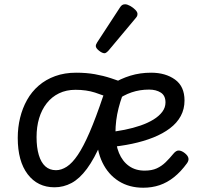

<svg xmlns="http://www.w3.org/2000/svg" viewBox="-20 -859 933 898"><path d="M63 -214Q63 -263 74 -308Q85 -353 106.5 -391.5Q128 -430 161 -458.5Q194 -487 238 -503Q282 -519 336 -519Q384 -519 423.5 -512Q463 -505 499.5 -493Q536 -481 575 -466Q549 -410 534.5 -353Q520 -296 520 -238Q520 -183 536.5 -143.5Q553 -104 583.5 -82.5Q614 -61 656 -61Q690 -61 713 -71.5Q736 -82 754.5 -100Q773 -118 791 -140Q804 -156 817 -155Q830 -154 844 -143Q858 -132 861 -120.5Q864 -109 855 -96Q826 -56 794 -30.5Q762 -5 726.5 7Q691 19 650 19Q584 19 535 -12Q486 -43 459 -99Q432 -155 432 -229Q432 -280 439.5 -322Q447 -364 459 -399Q471 -434 482 -461L511 -393Q465 -413 424.5 -426Q384 -439 333 -439Q290 -439 256 -422.5Q222 -406 198.5 -376Q175 -346 163 -306Q151 -266 151 -218Q151 -169 161.5 -134Q172 -99 192 -81Q212 -63 242 -63Q267 -63 292.5 -79.5Q318 -96 344 -134.5Q370 -173 399 -240Q428 -307 462 -408L526 -396Q490 -276 455.5 -196Q421 -116 386.5 -69.5Q352 -23 314.5 -3Q277 17 235 17Q156 17 109.5 -44Q63 -105 63 -214ZM843 -389Q843 -349 825.5 -316.5Q808 -284 775 -259Q742 -234 697 -216Q652 -198 597.5 -186.5Q543 -175 482 -170V-240Q523 -244 563 -252Q603 -260 637.5 -272Q672 -284 698 -300Q724 -316 739 -336Q754 -356 754 -380Q754 -412 732 -426Q710 -440 677 -440Q634 -440 595.5 -427Q557 -414 523 -388L504 -466Q544 -491 589.5 -505Q635 -519 687 -519Q754 -519 798.5 -487Q843 -455 843 -389ZM469 -610Q458 -610 443 -622Q428 -634 428 -644Q428 -647 429 -650Q430 -653 434 -660L541 -824Q546 -832 551.5 -835.5Q557 -839 565 -839Q575 -839 588.5 -831.5Q602 -824 612.5 -813.5Q623 -803 623 -794Q623 -787 620.5 -782.5Q618 -778 611 -770L488 -623Q476 -610 469 -610Z"/></svg>

Font: Playwrite PE
Style: Regular
Weight: 400
Designer: Veronika Burian, José Scaglione
Foundry: TypeTogether
Version: Version 1.002